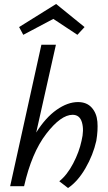

<svg xmlns="http://www.w3.org/2000/svg" viewBox="-20 -936 543 965"><path d="M248 -841 97 -761 76 -800 262 -916 405 -800 369 -761ZM372 -423Q416 -423 441 -395Q466 -367 469.5 -324Q473 -281 464 -228Q448 -157 409.5 -90.5Q371 -24 322 9L278 -25Q317 -56 347.5 -114Q378 -172 390 -229Q403 -282 392 -320.5Q381 -359 345 -359Q286 -359 212.5 -263.5Q139 -168 101 0H31L188 -711H261L162 -270Q209 -345 264.5 -384Q320 -423 372 -423Z"/></svg>

Font: EauTest Medium
Style: Italic
Weight: 500
Italic angle: -12°
Designer: Christian Thalmann (Catharsis Fonts)
Version: Version 0.001;PS 000.001;hotconv 1.0.88;makeotf.lib2.5.64775